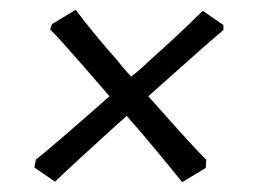

<svg xmlns="http://www.w3.org/2000/svg" viewBox="-20 -439 519 391"><path d="M92 -69 50 -98 53 -114Q84 -138 203 -243Q96 -367 82 -379L86 -390L134 -419Q176 -364 218 -317Q227 -305 247 -283Q254 -288 267 -299.5Q280 -311 286 -317Q338 -363 393 -417L435 -388V-378Q404 -352 282 -243Q383 -129 400 -114L399 -97L351 -68Q293 -140 252 -187L238 -203Q232 -197 220 -187Q136 -111 92 -69Z"/></svg>

Font: Albura Medium
Style: Italic
Weight: 462
Italic angle: -7°
Designer: Mercedes Jáuregui
Foundry: Omnibus-Type Team
Version: Version 1.000